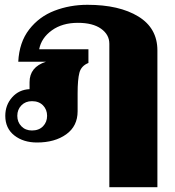

<svg xmlns="http://www.w3.org/2000/svg" viewBox="-20 -583 729 799"><path d="M435 -401Q435 -439 400.5 -463.5Q366 -488 304 -488Q239 -488 195.5 -456.5Q152 -425 143 -378H348V-321Q318 -309 310.5 -280.5Q303 -252 303 -195V-120Q303 -58 255.5 -24Q208 10 134 10Q77 10 39.5 -19.5Q2 -49 2 -101Q2 -146 30.5 -178Q59 -210 103 -212V-241Q103 -304 171 -326H56Q60 -407 101.5 -460.5Q143 -514 207 -538.5Q271 -563 344 -563Q476 -563 555.5 -514.5Q635 -466 635 -373V196H435ZM176 -101Q176 -127 159 -144.5Q142 -162 113 -162Q86 -162 69 -144.5Q52 -127 52 -101Q52 -75 69 -57.5Q86 -40 113 -40Q142 -40 159 -57.5Q176 -75 176 -101Z"/></svg>

Font: Taviraj Black
Style: Regular
Weight: 900
Designer: Katatrad Team
Foundry: CadsonDemak
Version: Version 1.001